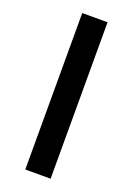

<svg xmlns="http://www.w3.org/2000/svg" viewBox="-136 -751 558 805"><g transform="rotate(20 142.5 -349.0)"><path d="M86 -698H199V0H86Z"/></g></svg>

Font: Plexus Sans Medium
Style: Regular
Weight: 500
Version: Version 2.001;PS 002.001;hotconv 1.0.70;makeotf.lib2.5.58329